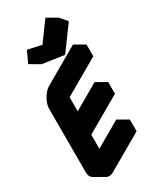

<svg xmlns="http://www.w3.org/2000/svg" viewBox="-302 -1283 1167 1419"><g transform="rotate(-30 281.5 -574.0)"><path d="M130 -550Q130 -577 142 -606.5Q154 -636 174 -661.5Q194 -687 217 -700L520 -875V-775L217 -600V-380L520 -555V-455L217 -280V-60L520 -235V-135L217 40Q182 60 156 45Q130 30 130 -10ZM345 -888 160 -915 205 -1012 324 -986 442 -1149 493 -1090ZM520 -235 217 -60 130 -110 433 -285ZM520 -555 217 -380 130 -430 433 -605ZM520 -875 217 -700Q194 -687 174 -661.5Q154 -636 142 -606.5Q130 -577 130 -550V-10Q130 30 156 45L69 -5Q43 -20 43 -60V-600Q43 -627 55 -656.5Q67 -686 87 -711.5Q107 -737 130 -750L433 -925ZM442 -1149 324 -986 237 -1036 356 -1199ZM324 -986 205 -1012 119 -1062 237 -1036ZM205 -1012 160 -915 74 -965 119 -1062Z"/></g></svg>

Font: Nabla Normal
Style: Regular
Weight: 400
Designer: Arthur Reinders Folmer
Version: Version 1.000